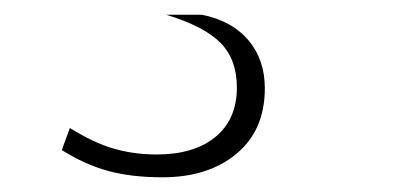

<svg xmlns="http://www.w3.org/2000/svg" viewBox="-20 -21 558 261"><path d="M64 183 75 153Q107 173 134.5 181Q162 189 193 189Q244 189 273 165Q302 141 302 98Q302 60 280 37.5Q258 15 206 -1H254Q295 7 317.5 33.5Q340 60 340 99Q340 156 301.5 188Q263 220 201 220Q159 220 127.5 211.5Q96 203 64 183Z"/></svg>

Font: Georama ExtraExtended ExtraLight
Style: Italic
Weight: 200
Width: 8
Italic angle: -9°
Designer: Jean-Baptiste Levee
Foundry: Production Type
Version: Version 1.000